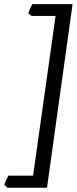

<svg xmlns="http://www.w3.org/2000/svg" viewBox="-57 -738 365 909"><path d="M286.6 -718.3 165.5 150.9H-22L-36.6 136.2Q-33.2 125.5 -27.1 112.3Q-21 99.1 -17.6 93.8H99.6L206.1 -662.6H91.8L77.1 -675.3Q80.1 -685.1 85.9 -697.8Q91.8 -710.4 95.7 -718.3Z"/></svg>

Font: Dai Banna SIL
Style: Italic
Weight: 400
Italic angle: -11°
Designer: Victor Gaultney
Foundry: SIL International
Version: Version 4.000